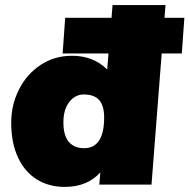

<svg xmlns="http://www.w3.org/2000/svg" viewBox="-20 -725 744 754"><path d="M694 -515H615L575 0H370L374 -48Q323 9 234 9Q172 9 124.5 -20.5Q77 -50 50.5 -107Q24 -164 24 -243Q24 -313 54.5 -373.5Q85 -434 139.5 -470Q194 -506 263 -506Q347 -506 401 -452L406 -515H226L236 -655H418L422 -705H630L626 -655H704ZM389 -264Q389 -310 369.5 -332Q350 -354 309 -354Q275 -354 252 -324.5Q229 -295 229 -245Q229 -192 250.5 -167.5Q272 -143 310 -143Q389 -143 389 -264Z"/></svg>

Font: Nunito Sans Heavy Heavy
Style: Italic
Weight: 400
Italic angle: -4.541°
Designer: Vernon Adams
Foundry: Vernon Adams
Version: Version 2.002